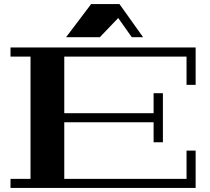

<svg xmlns="http://www.w3.org/2000/svg" viewBox="-20 -930 1037 950"><path d="M903 -510V-650H298V-370H740V-469H786V-226H740V-325H298V-45H903V-185H948V0H32V-45H131V-650H32V-695H948V-510ZM688 -746H632L565 -841L474 -746H307L431 -910H571Z"/></svg>

Font: Geostar Fill
Style: Regular
Weight: 400
Designer: Joe Prince
Foundry: Joe Prince
Version: Version 1.002